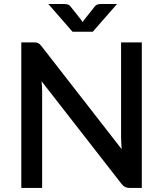

<svg xmlns="http://www.w3.org/2000/svg" viewBox="-20 -930 807 950"><path d="M579.1 -720.2H681.6V0H622.1Q608.4 0 599.1 -4.9Q589.4 -9.3 581.1 -20.5L185.5 -528.3Q187.5 -510.3 188 -500Q188.5 -490.7 188.5 -473.6V0H85.4V-720.2H146.5Q156.2 -720.2 159.7 -719.7Q163.1 -719.2 168.9 -716.3Q174.8 -713.4 177.7 -710.4Q181.6 -706.5 186 -700.7L582 -191.9Q581.1 -202.1 580.1 -222.7Q579.1 -242.2 579.1 -250.5ZM481 -910.2H559.1L439 -772.9H338.9L219.2 -910.2H296.9Q305.2 -910.2 313.5 -908.2Q323.7 -905.8 330.1 -896.5L382.3 -830.6Q388.2 -822.8 389.2 -820.3Q391.6 -824.7 395.5 -830.6L447.3 -896Q455.1 -906.2 464.4 -908.2Q472.7 -910.2 481 -910.2Z"/></svg>

Font: Lato-SemiBold
Style: Regular
Weight: 500
Designer: Lukasz Dziedzic with Adam Twardoch and Botio Nikoltchev
Foundry: tyPoland Lukasz Dziedzic
Version: ""